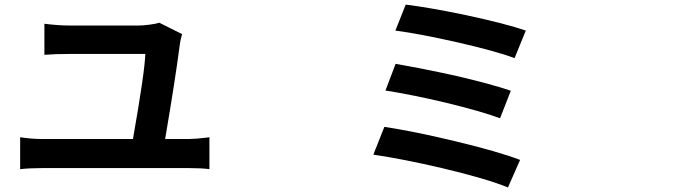

<svg xmlns="http://www.w3.org/2000/svg" viewBox="-20 -785 3040 851"><path d="M69.3 -35.2V-176.8Q119.1 -168.9 166 -168.9H569.3Q622.1 -468.8 624 -545.9H287.1Q223.6 -545.9 176.8 -542V-679.7Q239.3 -671.9 286.1 -671.9H594.7Q615.2 -671.9 643.6 -675.8Q673.8 -679.7 685.5 -684.6L787.1 -633.8Q779.3 -607.4 777.3 -589.8Q756.8 -431.6 711.9 -168.9H817.4Q844.7 -168.9 893.6 -174.8Q903.3 -175.8 908.2 -176.8V-35.2Q874 -40 817.4 -40H166Q111.3 -40 69.3 -35.2Z M2231.4 45.9Q2139.6 7.8 1942.4 -39.1Q1767.6 -80.1 1634.8 -99.6L1683.6 -222.7Q1814.5 -203.1 1997.1 -159.2Q2188.5 -113.3 2285.2 -76.2ZM2196.3 -260.7Q2116.2 -291 1955.1 -330.1Q1806.6 -365.2 1688.5 -383.8L1733.4 -502Q1852.5 -481.4 1995.1 -450.2Q2159.2 -412.1 2244.1 -382.8ZM2260.7 -527.3Q2177.7 -558.6 2005.9 -597.7Q1837.9 -635.7 1732.4 -649.4L1778.3 -764.6Q1881.8 -752 2045.9 -717.8Q2223.6 -679.7 2310.5 -649.4Z"/></svg>

Font: Bpmf GenYo Gothic B
Style: B
Weight: 700
Foundry: But Ko
Version: Version 1.320